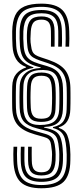

<svg xmlns="http://www.w3.org/2000/svg" viewBox="-20 -825 453 1054"><path d="M206.8 208.5Q127.5 208.5 92 173.4Q56.5 138.2 53.8 57.8Q53.2 39.5 53.1 20.6Q53 1.8 54.2 -19.5H74.5Q73 1.8 73.2 20.6Q73.5 39.5 74 57.8Q75.8 129 106.6 159.9Q137.5 190.8 206.8 190.8Q282.2 190.8 313.4 159.4Q344.5 128 346 56Q346.5 40 346.2 22.9Q346 5.8 344.2 -11Q341.8 -41.8 335.9 -63.6Q330 -85.5 315.1 -100Q300.2 -114.5 270.8 -122.5V-127.2Q313 -136.5 328.8 -160.8Q344.5 -185 345.8 -224Q346.2 -240.8 346.5 -255.9Q346.8 -271 346.8 -285.4Q346.8 -299.8 346.6 -314Q346.5 -328.2 346 -343Q344.8 -397 322.2 -428.2Q299.8 -459.5 243 -478.2L200 -492.5Q176.2 -500.5 161.6 -509.8Q147 -519 139.6 -534Q132.2 -549 130.2 -573.2Q128 -592.8 127.6 -613Q127.2 -633.2 128.5 -652.8Q131.2 -696.5 148.4 -715.6Q165.5 -734.8 208 -734.8Q246 -734.8 262.6 -716.1Q279.2 -697.5 279.5 -654.5Q279.8 -636 279.9 -613Q280 -590 279.5 -568.8H259.5Q260 -590 259.9 -613Q259.8 -636 259.5 -654.5Q259 -688.2 247 -702.8Q235 -717.2 208 -717.2Q177.2 -717.2 164.4 -702.2Q151.5 -687.2 149 -652.8Q147.5 -633.2 147.1 -612.6Q146.8 -592 150.8 -572.2Q152.8 -553 158.5 -541.5Q164.2 -530 175.5 -523Q186.8 -516 205.5 -510L248 -495.8Q312.2 -473.5 338.6 -439Q365 -404.5 366.5 -343Q366.8 -328.2 366.9 -313.9Q367 -299.5 367 -285.2Q367 -271 366.8 -255.9Q366.5 -240.8 366 -224Q365 -186.2 349.9 -160.6Q334.8 -135 302.8 -126.2V-123Q338.2 -111.2 349.9 -81.4Q361.5 -51.5 364.8 -11Q366.2 5.8 366.5 22.9Q366.8 40 366.2 56Q365.2 137.5 329.2 173Q293.2 208.5 206.8 208.5ZM206.8 173.2Q271 173.2 297.5 146Q324 118.8 325.5 56Q326 40 325.8 22.9Q325.5 5.8 323.8 -10.8Q320.5 -49 311.5 -71.2Q302.5 -93.5 281.8 -105.4Q261 -117.2 222.2 -124.5L222.5 -127.8Q279 -130.2 301.4 -154.4Q323.8 -178.5 325.2 -224Q326 -240 326.1 -255Q326.2 -270 326.2 -284.5Q326.2 -299 326.1 -313.6Q326 -328.2 325.5 -343Q324.5 -390.5 305.6 -419.2Q286.8 -448 238.2 -462.2L194.2 -475Q165 -483.8 147.2 -495.2Q129.5 -506.8 120.8 -525.1Q112 -543.5 110 -572.5Q108.2 -592.2 107.8 -612.8Q107.2 -633.2 108.2 -653Q110.8 -706 132.4 -729.1Q154 -752.2 208 -752.2Q256.5 -752.2 277.8 -729.6Q299 -707 299.8 -654.5Q300 -636 300 -613Q300 -590 299.5 -568.8H319.5Q320.8 -590 320.5 -613Q320.2 -636 319.8 -654.5Q318.5 -716.2 292.5 -743.1Q266.5 -770 208 -770Q142.2 -770 115.9 -742.9Q89.5 -715.8 87.8 -653Q87.2 -633.5 87.6 -612.9Q88 -592.2 89.5 -572.5Q92 -539.8 102 -517.9Q112 -496 132.9 -482Q153.8 -468 188.8 -458.8L203.2 -455V-451.8Q148.2 -449 119 -422.8Q89.8 -396.5 88.2 -351.5Q87.8 -335.8 87.4 -320.9Q87 -306 87 -291.4Q87 -276.8 87.2 -262.4Q87.5 -248 88 -232.8Q89.2 -183.5 110.5 -158.5Q131.8 -133.5 182.2 -120.5L229.5 -108Q259.8 -100.5 274.6 -89Q289.5 -77.5 295.2 -58.9Q301 -40.2 303.5 -11Q305.5 5.8 305.6 22.9Q305.8 40 305.2 56Q303.2 109.2 281.6 132.5Q260 155.8 206.8 155.8Q158 155.8 136.4 133Q114.8 110.2 114 57.8Q113.8 39.5 113.9 20.6Q114 1.8 114.5 -19.5H94.5Q93.2 1.8 93.5 20.6Q93.8 39.5 94 57.8Q95.5 119.5 121.6 146.4Q147.8 173.2 206.8 173.2ZM206.8 138.2Q168.5 138.2 151.6 119.5Q134.8 100.8 134.2 57.8Q134 39.5 134 20.6Q134 1.8 134.2 -19.5H154.2Q153.8 1.8 154 20.5Q154.2 39.2 154.5 57.8Q155 91.5 167.1 106.1Q179.2 120.8 206.8 120.8Q237.2 120.8 249.6 105.5Q262 90.2 264.5 56Q265.8 39.8 265.8 22.6Q265.8 5.5 262.8 -11Q261 -30.2 257.8 -42.2Q254.5 -54.2 245.9 -61.6Q237.2 -69 218.8 -73.8L171.5 -87.2Q106.2 -105.8 77.4 -138.8Q48.5 -171.8 47 -232.8Q46.8 -248 46.6 -262.4Q46.5 -276.8 46.5 -291.4Q46.5 -306 46.6 -321Q46.8 -336 47.2 -351.8Q48.5 -394.2 68.9 -418.9Q89.2 -443.5 123 -454.5V-457.5Q85.8 -471.2 68.2 -500.8Q50.8 -530.2 48.8 -572.5Q47.8 -592.5 47.2 -613Q46.8 -633.5 47 -653Q48 -707.2 63.5 -740.8Q79 -774.2 114 -789.6Q149 -805 208 -805Q287 -805 322.4 -770Q357.8 -735 360 -654.5Q360.8 -636 360.8 -613Q360.8 -590 359.5 -568.8H339.5Q340.8 -590 340.6 -613Q340.5 -636 340 -654.5Q338.2 -725.8 307.6 -756.6Q277 -787.5 208 -787.5Q131 -787.5 100 -756.4Q69 -725.2 67.5 -653Q67 -633.5 67.4 -612.9Q67.8 -592.2 69.2 -572.5Q71.2 -540.8 81.8 -518.2Q92.2 -495.8 112.4 -480.8Q132.5 -465.8 163 -456.2L163.2 -452.2Q121.2 -445.5 95.2 -423Q69.2 -400.5 67.8 -351.5Q67.2 -335.8 67 -320.9Q66.8 -306 66.8 -291.4Q66.8 -276.8 67 -262.4Q67.2 -248 67.5 -232.8Q68.8 -179 94.1 -149.8Q119.5 -120.5 176.5 -104.8L224.2 -91.2Q247 -85.2 258.9 -75.5Q270.8 -65.8 275.9 -50.2Q281 -34.8 283.2 -11Q285.2 5.8 285.5 22.9Q285.8 40 285 56Q282.2 99.8 265.2 119Q248.2 138.2 206.8 138.2ZM199.2 -138.8Q151 -138.8 130.4 -162.1Q109.8 -185.5 108.2 -232.8Q107.8 -247.5 107.5 -261.9Q107.2 -276.2 107.2 -290.6Q107.2 -305 107.5 -320.1Q107.8 -335.2 108.5 -351.5Q110.2 -397.2 136.1 -419.5Q162 -441.8 218 -440.8Q264.8 -440 284.2 -415.5Q303.8 -391 305.2 -343Q305.8 -328.2 306 -314Q306.2 -299.8 306.2 -285.2Q306.2 -270.8 305.9 -255.6Q305.5 -240.5 305 -224.2Q303 -180.2 279.1 -159.5Q255.2 -138.8 199.2 -138.8ZM206 -155.8Q248 -155.8 265.4 -171.6Q282.8 -187.5 284.5 -224.2Q285.2 -240.5 285.6 -255.8Q286 -271 286 -285.8Q286 -300.5 285.8 -314.9Q285.5 -329.2 284.8 -343Q282.8 -386.8 266.6 -406.6Q250.5 -426.5 208.5 -426.8Q166.8 -427.2 148.9 -408.9Q131 -390.5 129 -351.2Q128 -335 127.8 -319.8Q127.5 -304.5 127.5 -290.1Q127.5 -275.8 127.8 -261.4Q128 -247 128.5 -232.8Q130.2 -193 147.1 -174.4Q164 -155.8 206 -155.8ZM206 -173.2Q175.2 -173.2 163 -187.8Q150.8 -202.2 149 -232.8Q148.2 -246.2 147.9 -260Q147.5 -273.8 147.4 -288.2Q147.2 -302.8 147.8 -318.4Q148.2 -334 149.2 -351.2Q151.2 -381.2 164.2 -395.4Q177.2 -409.5 208.2 -409.2Q239.5 -409 250.9 -393.2Q262.2 -377.5 264.5 -343Q265.2 -329.5 265.6 -315.4Q266 -301.2 266 -286.6Q266 -272 265.5 -256.4Q265 -240.8 264 -224.2Q262.5 -197 250 -185.1Q237.5 -173.2 206 -173.2Z"/></svg>

Font: Big Shoulders Inline Display Thin
Style: Bold
Weight: 700
Version: Version 2.002